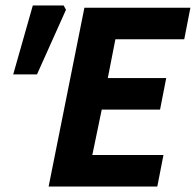

<svg xmlns="http://www.w3.org/2000/svg" viewBox="-20 -680 714 700"><path d="M157.3 0 287.7 -651.8H674.2L651.7 -536.8H400.7L373 -395.3H586L563.5 -280.3H350.9L316.6 -115H576L553.5 0ZM28.2 -408.8 99.6 -660H212L220.6 -644.5L114.9 -408.8Z"/></svg>

Font: Source Sans 3
Style: Italic
Weight: 200
Italic angle: -11°
Designer: Paul D. Hunt
Foundry: Adobe
Version: Version 3.046;hotconv 1.0.118;makeotfexe 2.5.65603